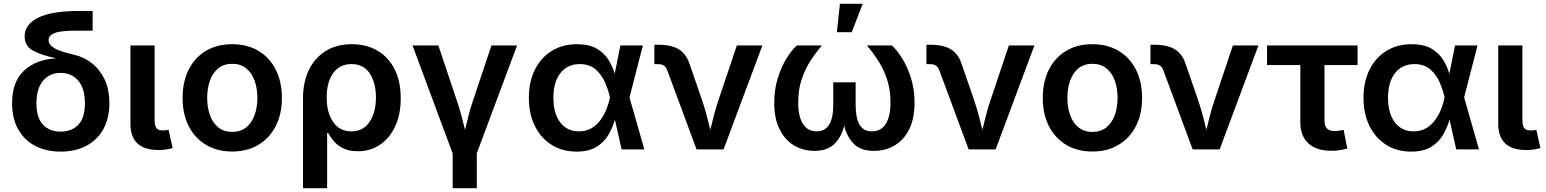

<svg xmlns="http://www.w3.org/2000/svg" viewBox="-20 -785 8124 1009"><path d="M298.8 11.7Q222.7 11.7 165.3 -18.3Q107.9 -48.3 75.7 -105.2Q43.5 -162.1 43.5 -242.2Q43.5 -356.4 107.2 -414.8Q170.9 -473.1 275.9 -478.5Q200.7 -494.1 155 -518.1Q109.4 -542 109.4 -593.8Q109.4 -656.7 180.7 -692.1Q252 -727.5 400.9 -727.5H466.8V-624H383.3Q299.8 -624 267.6 -611.6Q235.4 -599.1 235.4 -574.2Q235.4 -549.3 265.9 -531.5Q296.4 -513.7 372.1 -496.6Q420.9 -485.4 462.4 -453.1Q503.9 -420.9 529.3 -368.4Q554.7 -315.9 554.7 -242.7Q554.7 -162.1 522.5 -105.2Q490.2 -48.3 432.9 -18.3Q375.5 11.7 298.8 11.7ZM298.8 -93.3Q357.4 -93.3 391.8 -129.6Q426.3 -166 426.3 -242.2Q426.3 -318.8 391.6 -360.4Q356.9 -401.9 298.8 -401.9Q240.7 -401.9 206.1 -360.4Q171.4 -318.8 171.4 -242.2Q171.4 -166 206.1 -129.6Q240.7 -93.3 298.8 -93.3Z M814.5 3.4Q738.3 3.4 701.9 -31.5Q665.5 -66.4 665.5 -134.8V-545.9H792.5V-155.8Q792.5 -125.5 801.5 -112.5Q810.5 -99.6 834.5 -99.6Q847.2 -99.6 853.8 -100.6Q860.4 -101.6 865.7 -103L887.2 -6.8Q875.5 -3.4 856.4 0Q837.4 3.4 814.5 3.4Z M1200.2 11.2Q1120.6 11.2 1062 -24.2Q1003.4 -59.6 971.4 -122.8Q939.5 -186 939.5 -270Q939.5 -355 971.4 -418.7Q1003.4 -482.4 1062 -517.6Q1120.6 -552.7 1200.2 -552.7Q1279.8 -552.7 1338.4 -517.6Q1397 -482.4 1429.2 -418.7Q1461.4 -355 1461.4 -270Q1461.4 -186 1429.2 -122.8Q1397 -59.6 1338.4 -24.2Q1279.8 11.2 1200.2 11.2ZM1200.2 -91.8Q1244.6 -91.8 1273.9 -115.7Q1303.2 -139.6 1317.9 -180.2Q1332.5 -220.7 1332.5 -270.5Q1332.5 -320.8 1317.9 -361.3Q1303.2 -401.9 1273.9 -425.8Q1244.6 -449.7 1200.2 -449.7Q1156.2 -449.7 1127 -425.8Q1097.7 -401.9 1083.3 -361.3Q1068.8 -320.8 1068.8 -270.5Q1068.8 -220.7 1083.3 -180.2Q1097.7 -139.6 1127 -115.7Q1156.2 -91.8 1200.2 -91.8Z M1572.3 204.1V-267.6Q1572.3 -353.5 1603.3 -417.5Q1634.3 -481.4 1691.7 -517.1Q1749 -552.7 1829.1 -552.7Q1906.2 -552.7 1964.1 -518.6Q2022 -484.4 2054 -420.9Q2085.9 -357.4 2085.9 -268.6Q2085.9 -182.6 2056.4 -120.1Q2026.9 -57.6 1976.1 -23.9Q1925.3 9.8 1860.8 9.8Q1813.5 9.8 1782.5 -6.1Q1751.5 -22 1732.9 -44.4Q1714.4 -66.9 1704.6 -86.4H1699.2V204.1ZM1826.2 -94.7Q1889.6 -94.7 1922.6 -145Q1955.6 -195.3 1955.6 -272.9Q1955.6 -348.6 1923.6 -398.4Q1891.6 -448.2 1827.1 -448.2Q1764.6 -448.2 1730.7 -400.6Q1696.8 -353 1696.8 -272.9Q1696.8 -193.8 1730.5 -144.3Q1764.2 -94.7 1826.2 -94.7Z M2358.9 204.1V21.5L2147.9 -545.9H2283.7L2383.3 -249Q2395.5 -212.9 2405 -176.3Q2414.6 -139.6 2423.8 -102.5Q2432.6 -139.6 2441.9 -176.3Q2451.2 -212.9 2463.4 -249L2562.5 -545.9H2697.3L2485.8 20.5V204.1Z M3009.8 11.7Q2935.1 11.7 2878.7 -23.9Q2822.3 -59.6 2790.8 -123Q2759.3 -186.5 2759.3 -271Q2759.3 -355.5 2791 -418.9Q2822.8 -482.4 2879.6 -517.6Q2936.5 -552.7 3012.2 -552.7Q3076.2 -552.7 3116 -529.5Q3155.8 -506.3 3177.7 -470.7Q3199.7 -435.1 3210.4 -397.5L3240.2 -545.9H3358.4L3288.1 -272.9L3366.2 0H3246.6L3211.4 -156.2Q3200.7 -117.7 3178.7 -78.9Q3156.7 -40 3116.5 -14.2Q3076.2 11.7 3009.8 11.7ZM3185.5 -272.9 3185.1 -274.4Q3176.8 -312.5 3159.2 -352.8Q3141.6 -393.1 3109.6 -420.7Q3077.6 -448.2 3026.9 -448.2Q2962.4 -448.2 2925.3 -401.1Q2888.2 -354 2888.2 -271.5Q2888.2 -189 2924.1 -141.8Q2960 -94.7 3022.5 -94.7Q3060.5 -94.7 3088.6 -111.3Q3116.7 -127.9 3136.2 -155Q3155.8 -182.1 3167.7 -212.9Q3179.7 -243.7 3185.1 -271.5Z M3640.6 0 3485.8 -417.5Q3474.6 -447.8 3439.9 -447.8H3418.9V-549.8H3442.4Q3508.8 -549.8 3548.1 -525.4Q3587.4 -501 3605 -445.8L3672.9 -249Q3684.6 -212.4 3694.3 -176Q3704.1 -139.6 3712.9 -103Q3721.7 -140.1 3731.2 -176.5Q3740.7 -212.9 3752.4 -249L3852.1 -545.9H3986.3L3782.7 0Z M4260.3 7.8Q4200.7 7.8 4152.8 -20.8Q4105 -49.3 4076.9 -105.5Q4048.8 -161.6 4048.8 -244.6Q4048.8 -314 4067.1 -373.3Q4085.4 -432.6 4112.8 -477.1Q4140.1 -521.5 4167.5 -545.9H4299.3Q4266.1 -507.3 4237.8 -463.1Q4209.5 -418.9 4192.1 -365.7Q4174.8 -312.5 4174.8 -246.6Q4174.8 -172.4 4200 -133.5Q4225.1 -94.7 4271.5 -94.7Q4358.9 -94.7 4358.9 -233.9V-352.5H4476.6V-233.9Q4476.6 -165 4497.1 -129.9Q4517.6 -94.7 4562 -94.7Q4609.4 -94.7 4634.5 -133.5Q4659.7 -172.4 4659.7 -246.6Q4659.7 -313.5 4641.8 -367.4Q4624 -421.4 4595.7 -465.3Q4567.4 -509.3 4535.6 -545.9H4667.5Q4693.8 -522 4721.2 -478.3Q4748.5 -434.6 4767.3 -375Q4786.1 -315.4 4786.1 -244.6Q4786.1 -161.6 4758.1 -105.5Q4730 -49.3 4681.6 -20.8Q4633.3 7.8 4573.2 7.8Q4504.4 7.8 4467.8 -28.3Q4431.2 -64.5 4416.5 -124.5Q4401.4 -63.5 4364.3 -27.8Q4327.1 7.8 4260.3 7.8ZM4377.9 -615.7 4394 -765.1H4513.7L4456.1 -615.7Z M5070.3 0 4915.5 -417.5Q4904.3 -447.8 4869.6 -447.8H4848.6V-549.8H4872.1Q4938.5 -549.8 4977.8 -525.4Q5017.1 -501 5034.7 -445.8L5102.5 -249Q5114.3 -212.4 5124 -176Q5133.8 -139.6 5142.6 -103Q5151.4 -140.1 5160.9 -176.5Q5170.4 -212.9 5182.1 -249L5281.7 -545.9H5416L5212.4 0Z M5720.7 11.2Q5641.1 11.2 5582.5 -24.2Q5523.9 -59.6 5491.9 -122.8Q5460 -186 5460 -270Q5460 -355 5491.9 -418.7Q5523.9 -482.4 5582.5 -517.6Q5641.1 -552.7 5720.7 -552.7Q5800.3 -552.7 5858.9 -517.6Q5917.5 -482.4 5949.7 -418.7Q5981.9 -355 5981.9 -270Q5981.9 -186 5949.7 -122.8Q5917.5 -59.6 5858.9 -24.2Q5800.3 11.2 5720.7 11.2ZM5720.7 -91.8Q5765.1 -91.8 5794.4 -115.7Q5823.7 -139.6 5838.4 -180.2Q5853 -220.7 5853 -270.5Q5853 -320.8 5838.4 -361.3Q5823.7 -401.9 5794.4 -425.8Q5765.1 -449.7 5720.7 -449.7Q5676.8 -449.7 5647.5 -425.8Q5618.2 -401.9 5603.8 -361.3Q5589.4 -320.8 5589.4 -270.5Q5589.4 -220.7 5603.8 -180.2Q5618.2 -139.6 5647.5 -115.7Q5676.8 -91.8 5720.7 -91.8Z M6247.6 0 6092.8 -417.5Q6081.5 -447.8 6046.9 -447.8H6025.9V-549.8H6049.3Q6115.7 -549.8 6155 -525.4Q6194.3 -501 6211.9 -445.8L6279.8 -249Q6291.5 -212.4 6301.3 -176Q6311 -139.6 6319.8 -103Q6328.6 -140.1 6338.1 -176.5Q6347.7 -212.9 6359.4 -249L6459 -545.9H6593.3L6389.6 0Z M6976.1 7.3Q6897.5 7.3 6855.5 -31.7Q6813.5 -70.8 6813.5 -143.1V-442.9H6638.7V-545.9H7114.3V-442.9H6940.4V-153.8Q6940.4 -124 6953.1 -110.1Q6965.8 -96.2 6994.6 -96.2Q7003.4 -96.2 7017.6 -98.4Q7031.7 -100.6 7041 -102.5L7060.5 -4.4Q7040.5 1.5 7018.8 4.4Q6997.1 7.3 6976.1 7.3Z M7396 11.7Q7321.3 11.7 7264.9 -23.9Q7208.5 -59.6 7177 -123Q7145.5 -186.5 7145.5 -271Q7145.5 -355.5 7177.2 -418.9Q7209 -482.4 7265.9 -517.6Q7322.8 -552.7 7398.4 -552.7Q7462.4 -552.7 7502.2 -529.5Q7542 -506.3 7564 -470.7Q7585.9 -435.1 7596.7 -397.5L7626.5 -545.9H7744.6L7674.3 -272.9L7752.4 0H7632.8L7597.7 -156.2Q7586.9 -117.7 7564.9 -78.9Q7543 -40 7502.7 -14.2Q7462.4 11.7 7396 11.7ZM7571.8 -272.9 7571.3 -274.4Q7563 -312.5 7545.4 -352.8Q7527.8 -393.1 7495.8 -420.7Q7463.9 -448.2 7413.1 -448.2Q7348.6 -448.2 7311.5 -401.1Q7274.4 -354 7274.4 -271.5Q7274.4 -189 7310.3 -141.8Q7346.2 -94.7 7408.7 -94.7Q7446.8 -94.7 7474.9 -111.3Q7502.9 -127.9 7522.5 -155Q7542 -182.1 7554 -212.9Q7565.9 -243.7 7571.3 -271.5Z M8002.4 3.4Q7926.3 3.4 7889.9 -31.5Q7853.5 -66.4 7853.5 -134.8V-545.9H7980.5V-155.8Q7980.5 -125.5 7989.5 -112.5Q7998.5 -99.6 8022.5 -99.6Q8035.2 -99.6 8041.7 -100.6Q8048.3 -101.6 8053.7 -103L8075.2 -6.8Q8063.5 -3.4 8044.4 0Q8025.4 3.4 8002.4 3.4Z"/></svg>

Font: Inter SemiBold
Style: Regular
Weight: 600
Designer: Rasmus Andersson
Foundry: rsms
Version: Version 4.001;git-9221beed3